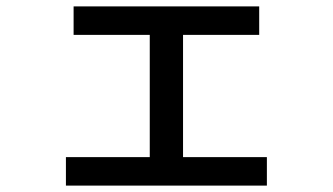

<svg xmlns="http://www.w3.org/2000/svg" viewBox="-20 -580 1040 600"><path d="M210 -560H790V-471H552V-89H814V0H186V-89H448V-471H210Z"/></svg>

Font: Mplus 1p Medium
Style: Regular
Weight: 500
Version: Version 1.061